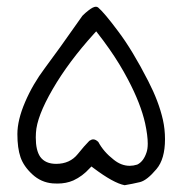

<svg xmlns="http://www.w3.org/2000/svg" viewBox="-20 -395 540 571"><path d="M365.7 98.1Q340.8 98.1 318.4 80.1Q288.1 56.6 272.5 27.3Q264.6 19.5 257.3 19.5Q252 19.5 245.6 23.9Q230.5 39.1 211.4 63Q188 92.3 147 92.3Q114.7 92.3 99.6 71.3Q86.4 52.2 86.4 13.7Q86.4 7.3 86.9 0Q89.4 -48.3 136.5 -129.6Q183.6 -210.9 259.3 -294.4L266.1 -301.8Q289.1 -272.5 304.7 -250Q335.9 -205.6 360.8 -158.2Q398.4 -86.9 411.6 -28.3Q419.4 8.3 419.4 32.2Q419.4 47.4 416 57.6Q407.2 85 388.7 94.2L387.2 94.7Q376.5 98.1 365.7 98.1ZM136.7 150.4Q143.6 150.9 150.9 150.9Q176.8 150.9 198.2 141.6Q225.6 128.9 246.6 105.5L252 100.1L257.8 104.5Q317.4 149.4 350.6 155.8Q374 151.9 396.5 146.5Q417.5 141.1 445.3 107.9Q470.7 78.1 470.7 19Q470.7 -11.2 464.4 -39.1Q452.1 -93.3 420.9 -153.8Q374 -245.6 331.5 -301.8Q290 -357.4 272 -372.6Q269 -375 265.1 -375Q256.8 -375 242.2 -363.3Q234.4 -357.4 225.1 -348.1Q149.4 -240.2 113.5 -192.6Q77.6 -145 54.7 -91.6Q31.7 -38.1 31.7 3.7Q31.7 45.4 41 72.5Q50.3 99.6 76.2 123.5Q102.1 147.5 136.7 150.4ZM245.6 23.9 246.1 23.4Q245.6 23.9 245.6 23.9ZM272.5 27.3 273.4 28.3Q272.9 27.8 272.5 27.3Z"/></svg>

Font: NaikaiFont
Style: Light
Weight: 300
Version: Version 1.89